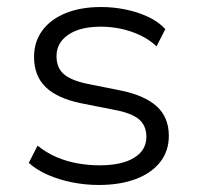

<svg xmlns="http://www.w3.org/2000/svg" viewBox="-20 -519 562 547"><path d="M261 8Q223 8 185.5 0.5Q148 -7 116 -21Q84 -35 62 -55L87 -104Q112 -84 141 -71.5Q170 -59 201.5 -53.5Q233 -48 263 -48Q327 -48 362 -69.5Q397 -91 397 -129Q397 -161 376 -179Q355 -197 306 -206L210 -225Q143 -239 110 -271Q77 -303 77 -357Q77 -400 100.5 -432Q124 -464 167 -481.5Q210 -499 268 -499Q303 -499 337.5 -492Q372 -485 402 -471Q432 -457 451 -436L426 -387Q406 -406 379.5 -418.5Q353 -431 324.5 -437Q296 -443 268 -443Q208 -443 174.5 -420Q141 -397 141 -359Q141 -327 160.5 -309Q180 -291 225 -281L320 -262Q391 -248 426 -216.5Q461 -185 461 -132Q461 -89 436.5 -57.5Q412 -26 367 -9Q322 8 261 8Z"/></svg>

Font: Nunito Sans 9pt Light
Style: Regular
Weight: 300
Version: Version 3.101;gftools[0.9.27]